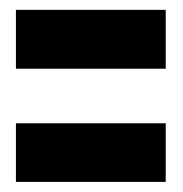

<svg xmlns="http://www.w3.org/2000/svg" viewBox="-20 -432 362 380"><path d="M11.5 -296H308V-412.5H11.5ZM11.5 -72H308V-188H11.5Z"/></svg>

Font: Anybody UltraCondensed Thin ExtraBold
Style: Regular
Weight: 800
Version: Version 1.111